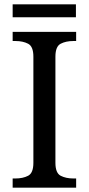

<svg xmlns="http://www.w3.org/2000/svg" viewBox="-20 -860 407 880"><path d="M38 0V-42H51Q85 -42 109 -54.5Q133 -67 133 -114V-600Q133 -647 109 -659.5Q85 -672 51 -672H38V-714H329V-672H316Q282 -672 258 -659.5Q234 -647 234 -600V-114Q234 -67 258 -54.5Q282 -42 316 -42H329V0ZM38 -781V-840H328V-781Z"/></svg>

Font: NotoSerif-Regular
Style: Regular
Weight: 400
Designer: Monotype Design Team
Foundry: Monotype Imaging Inc.
Version: Version 2.007; ttfautohint (v1.8) -l 8 -r 50 -G 200 -x 14 -D